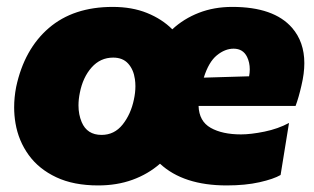

<svg xmlns="http://www.w3.org/2000/svg" viewBox="-20 -536 933 570"><path d="M271.5 14.5Q198.5 14.5 147 -9.8Q95.5 -34 65.2 -75.8Q35 -117.5 26 -170Q22 -193.5 22 -217.5Q22 -247 28 -278Q52 -390 125 -452.8Q198 -515.5 314.5 -515.5Q372 -515.5 416.5 -497.5Q461 -479.5 491.5 -449Q525.5 -480.5 570.5 -498Q615.5 -515.5 669.5 -515.5Q793 -515.5 847 -453.5Q883.5 -411.5 883.5 -348.5Q883.5 -318 875 -282.5Q867 -247 857.5 -221.5H569.5Q571 -176 605.5 -156.5Q640 -137 695.5 -137Q724.5 -137 765 -145.2Q805.5 -153.5 838 -171L813 -16.5Q792.5 -4.5 750.5 5Q708.5 14.5 653 14.5Q524.5 14.5 455 -50Q419.5 -19 373.2 -2.2Q327 14.5 271.5 14.5ZM673.5 -391.5Q648 -391.5 623.8 -371.8Q599.5 -352 585 -305.5L719.5 -309.5Q721.5 -320 721.5 -330Q721.5 -350.5 713.5 -367Q701.5 -391.5 673.5 -391.5ZM281.5 -135.5Q319.5 -135.5 344 -166.2Q368.5 -197 377.5 -240.5Q382 -261 382 -280Q382 -290.5 380.5 -301Q376.5 -329.5 360.5 -347.2Q344.5 -365 316 -365Q278 -365 252 -335.8Q226 -306.5 217 -260.5Q213 -241 213 -223Q213 -196 222.5 -173.5Q238.5 -135.5 281.5 -135.5Z"/></svg>

Font: Heraclito ExtraBold
Style: Italic
Weight: 800
Italic angle: -12°
Designer: Kostas Bartsokas (font) & Cristiano Sobral (main changes)
Foundry: Kostas Bartsokas (font) & Cristiano Sobral (main changes)
Version: Version 1.00;July 8, 2020;FontCreator 13.0.0.2655 64-bit